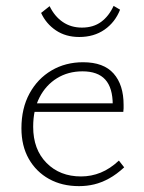

<svg xmlns="http://www.w3.org/2000/svg" viewBox="-20 -628 492 654"><path d="M249 6Q191 6 147 -18.5Q103 -43 78 -87Q53 -131 53 -191Q53 -259 80.5 -309.5Q108 -360 155.5 -388Q203 -416 263 -416Q333 -416 367 -377.5Q401 -339 401 -271Q401 -265 401 -259Q401 -253 400 -247H364V-271Q364 -329 338.5 -357Q313 -385 261 -385Q212 -385 174 -361.5Q136 -338 114.5 -296Q93 -254 93 -196Q93 -119 138.5 -73Q184 -27 256 -27Q291 -27 323 -40Q355 -53 385 -81L403 -58Q377 -34 351.5 -20Q326 -6 301 0Q276 6 249 6ZM82 -247 88 -276H393V-247ZM250 -502Q204 -502 170.5 -524.5Q137 -547 120 -584L149 -607Q166 -572 194 -553Q222 -534 259 -534Q298 -534 324.5 -553.5Q351 -573 367 -608L389 -595Q372 -552 336 -527Q300 -502 250 -502Z"/></svg>

Font: Ysabeau Infant ExtraLight
Style: Regular
Weight: 250
Designer: Christian Thalmann (Catharsis Fonts)
Version: Version 2.001;gftools[0.9.30]; featfreeze: ss01,ss02,lnum